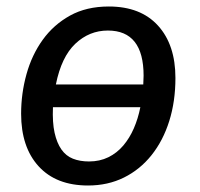

<svg xmlns="http://www.w3.org/2000/svg" viewBox="-20 -559 615 591"><path d="M45 -209Q45 -271 61.5 -330.5Q78 -390 111.5 -436.5Q145 -483 195.5 -511Q246 -539 315 -539Q413 -539 466.5 -480Q520 -421 520 -319Q520 -247 501 -186.5Q482 -126 446.5 -81.5Q411 -37 361.5 -12.5Q312 12 251 12Q153 12 99 -47Q45 -106 45 -209ZM254 -62Q287 -62 313.5 -75Q340 -88 359.5 -111Q379 -134 392 -164Q405 -194 412 -229H143Q141 -182 148 -150.5Q155 -119 169 -99Q183 -79 204.5 -70.5Q226 -62 254 -62ZM312 -465Q255 -465 212 -424.5Q169 -384 152 -299H421Q421 -306 421.5 -312.5Q422 -319 422 -326Q422 -465 312 -465Z"/></svg>

Font: Yekcdsyqcyvpieeyorgstswgcgt
Style: Regular
Weight: 400
Italic angle: -8°
Designer: Carrois Corporate & Edenspiekermann
Foundry: Carrois Corporate GbR & Edenspiekermann AG
Version: Version 2.001